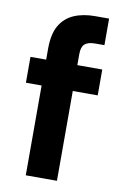

<svg xmlns="http://www.w3.org/2000/svg" viewBox="-83 -770 535 819"><g transform="rotate(10 184.5 -360.0)"><path d="M88 0V-549Q88 -612 109.5 -649Q131 -686 170 -703Q209 -720 262 -720H322V-605H283Q251 -605 237 -592.5Q223 -580 223 -549V0ZM20 -389V-501H331V-389Z"/></g></svg>

Font: DM Sans 17pt
Style: Bold
Weight: 700
Version: Version 4.004;gftools[0.9.30]